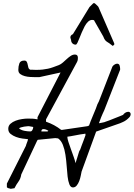

<svg xmlns="http://www.w3.org/2000/svg" viewBox="-20 -1192 845 1212"><path d="M143.6 -271.5Q143.6 -272.5 145 -277.3Q146.5 -282.2 148.9 -288.1Q151.4 -293.9 153.3 -299.8Q155.3 -305.7 156.2 -309.6V-311.5V-313.5Q143.6 -314.5 122.1 -317.4Q100.6 -320.3 81.1 -327.6Q61.5 -335 46.9 -346.7Q32.2 -358.4 32.2 -378.9Q32.2 -398.4 45.9 -410.6Q59.6 -422.9 79.1 -430.2Q98.6 -437.5 119.1 -440.4Q139.6 -443.4 153.3 -443.4Q171.9 -443.4 184.6 -442.9Q197.3 -442.4 216.8 -438.5V-452.1L362.3 -734.4L228.5 -705.1H199.2Q188.5 -705.1 170.9 -706.1Q153.3 -707 136.7 -711.4Q120.1 -715.8 107.9 -724.6Q95.7 -733.4 95.7 -751Q95.7 -773.4 102.1 -791.5Q108.4 -809.6 133.8 -809.6Q144.5 -809.6 148.9 -801.8Q153.3 -793.9 154.8 -784.2Q156.2 -774.4 159.2 -765.1Q162.1 -755.9 170.9 -752Q173.8 -752 179.2 -752Q184.6 -752 190.9 -751.5Q197.3 -751 203.1 -751Q209 -751 211.9 -751Q232.4 -751 249.5 -752.9Q266.6 -754.9 282.7 -758.3Q298.8 -761.7 314.9 -767.6Q331.1 -773.4 351.6 -781.2Q364.3 -786.1 377 -797.4Q389.6 -808.6 401.9 -819.8Q414.1 -831.1 426.8 -839.4Q439.5 -847.7 453.1 -847.7Q471.7 -847.7 471.7 -827.1Q471.7 -819.3 470.7 -813.5Q469.7 -807.6 465.8 -799.8L270.5 -438.5V-423.8Q324.2 -405.3 366.2 -372.1H372.1L532.2 -395.5L542 -399.4Q544.9 -408.2 552.2 -426.8Q559.6 -445.3 568.4 -466.3Q577.1 -487.3 585 -506.3Q592.8 -525.4 594.7 -533.2Q596.7 -535.2 599.6 -543Q602.5 -550.8 604.5 -552.7L689.5 -771.5Q693.4 -778.3 702.6 -784.2Q711.9 -790 718.8 -790Q731.4 -790 734.9 -778.8Q738.3 -767.6 738.3 -758.8V-752L637.7 -495.1Q633.8 -487.3 628.4 -475.1Q623 -462.9 618.2 -451.2Q613.3 -439.5 609.9 -428.7Q606.4 -418 604.5 -414.1Q607.4 -414.1 613.3 -415.5Q619.1 -417 626 -418Q632.8 -418.9 639.2 -420.9Q645.5 -422.9 646.5 -423.8Q653.3 -425.8 668.9 -431.6Q684.6 -437.5 702.1 -444.8Q719.7 -452.1 735.4 -458Q751 -463.9 756.8 -466.8Q761.7 -474.6 771 -480.5Q780.3 -486.3 790 -486.3Q795.9 -486.3 800.3 -482.4Q804.7 -478.5 804.7 -471.7Q804.7 -460.9 796.9 -452.1Q789.1 -443.4 778.3 -435.1Q767.6 -426.8 755.9 -421.9Q744.1 -417 738.3 -414.1L586.9 -361.3L495.1 -109.4Q493.2 -99.6 489.7 -82.5Q486.3 -65.4 480 -48.8Q473.6 -32.2 463.9 -20.5Q454.1 -8.8 440.4 -8.8Q425.8 -8.8 418 -28.3Q410.2 -47.9 406.7 -77.6Q403.3 -107.4 400.9 -143.6Q398.4 -179.7 393.1 -214.8Q387.7 -250 377 -277.3Q366.2 -304.7 346.7 -318.4Q345.7 -318.4 337.9 -319.3Q330.1 -320.3 329.1 -320.3Q325.2 -320.3 317.9 -319.3Q310.5 -318.4 309.6 -318.4Q299.8 -317.4 284.2 -315.9Q268.6 -314.5 254.4 -313Q240.2 -311.5 229.5 -310.5Q218.8 -309.6 218.8 -309.6L214.8 -304.7L114.3 -90.8Q110.4 -64.5 96.7 -45.9Q83 -27.3 71.3 -3.9Q68.4 -3.9 59.1 -2Q49.8 0 47.9 0Q46.9 0 41.5 -2Q36.1 -3.9 33.2 -3.9Q31.2 -4.9 27.3 -6.8Q23.4 -8.8 23.4 -9.8V-33.2ZM405.3 -326.2Q405.3 -316.4 412.1 -295.4Q418.9 -274.4 428.2 -249Q437.5 -223.6 445.8 -199.7Q454.1 -175.8 457 -162.1Q458 -166 461.4 -177.2Q464.8 -188.5 468.8 -200.7Q472.7 -212.9 475.6 -223.1Q478.5 -233.4 480.5 -238.3Q481.4 -239.3 483.4 -243.2Q485.4 -247.1 486.3 -248Q489.3 -257.8 495.1 -272.5Q501 -287.1 506.3 -301.8Q511.7 -316.4 515.6 -327.1Q519.5 -337.9 519.5 -337.9V-347.7Q517.6 -347.7 514.6 -347.7Q511.7 -347.7 509.8 -346.7Q503.9 -346.7 488.8 -343.8Q473.6 -340.8 457 -337.9Q440.4 -335 425.3 -332Q410.2 -329.1 405.3 -329.1ZM100.6 -380.9Q114.3 -370.1 134.3 -366.2Q154.3 -362.3 171.9 -362.3Q179.7 -362.3 184.6 -371.6Q189.5 -380.9 189.5 -387.7V-390.6Q187.5 -390.6 175.8 -393.1Q164.1 -395.5 162.1 -395.5Q161.1 -395.5 152.3 -395Q143.6 -394.5 132.3 -392.6Q121.1 -390.6 111.3 -387.7Q101.6 -384.8 100.6 -380.9ZM253.9 -377Q241.2 -377 241.2 -362.3H280.3L285.2 -366.2Q278.3 -371.1 270.5 -374Q262.7 -377 253.9 -377ZM561.5 -1066.4Q547.9 -1066.4 535.6 -1054.7Q523.4 -1043 514.2 -1025.4Q504.9 -1007.8 496.6 -988.3Q488.3 -968.8 481.4 -951.2Q474.6 -933.6 468.8 -921.9Q462.9 -910.2 458 -910.2Q445.3 -910.2 437 -918.5Q428.7 -926.8 428.7 -940.4Q428.7 -941.4 426.8 -945.3Q424.8 -949.2 424.3 -954.6Q423.8 -960 426.8 -965.8Q429.7 -971.7 440.4 -976.6L544.9 -1147.5Q545.9 -1148.4 549.3 -1151.9Q552.7 -1155.3 556.6 -1159.2Q560.5 -1163.1 564 -1166.5Q567.4 -1169.9 569.3 -1171.9H574.2H577.1Q580.1 -1169.9 584 -1166Q587.9 -1162.1 591.8 -1158.7Q595.7 -1155.3 598.6 -1151.9Q601.6 -1148.4 601.6 -1147.5L701.2 -918V-915V-910.2Q700.2 -909.2 696.8 -906.2Q693.4 -903.3 691.4 -902.3Q678.7 -913.1 670.4 -918.5Q662.1 -923.8 655.3 -928.2Q648.4 -932.6 643.1 -939.5Q637.7 -946.3 631.8 -961.9L577.1 -1057.6Q575.2 -1064.5 570.8 -1065.4Q566.4 -1066.4 561.5 -1066.4Z"/></svg>

Font: Cedarville Cursive
Style: Regular
Weight: 400
Designer: Kimberly Geswein
Foundry: Kimberly Geswein
Version: Version 1.001 2010